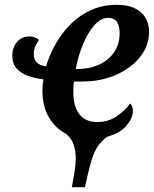

<svg xmlns="http://www.w3.org/2000/svg" viewBox="-20 -566 640 796"><path d="M278 210Q284 177 289 147Q294 117 294 90Q294 59 285 33Q276 7 253 -12Q210 -34 183 -79Q156 -124 156 -192Q156 -215 160 -237Q126 -241 96.5 -251.5Q67 -262 49 -282Q31 -302 31 -335Q31 -369 50.5 -392Q70 -415 104 -415Q115 -415 124.5 -411Q134 -407 142 -401Q133 -388 126.5 -374Q120 -360 120 -340Q120 -298 171 -291Q185 -338 210.5 -383.5Q236 -429 273 -466Q310 -503 358 -524.5Q406 -546 465 -546Q528 -546 563 -516Q598 -486 598 -432Q598 -378 562 -331.5Q526 -285 463 -256.5Q400 -228 320 -228H287Q285 -218 284.5 -207Q284 -196 284 -184Q284 -125 309 -92.5Q334 -60 384 -60Q429 -60 464.5 -84.5Q500 -109 520 -137Q531 -125 531 -106Q531 -78 505 -46Q479 -14 424 1Q397 21 381.5 47Q366 73 355.5 112Q345 151 332 210ZM303 -280Q352 -280 391.5 -298.5Q431 -317 453.5 -350Q476 -383 476 -428Q476 -492 429 -492Q397 -492 369.5 -459.5Q342 -427 322.5 -378.5Q303 -330 294 -280Z"/></svg>

Font: Noto Serif SemiCondensed SemiBold
Style: Italic
Weight: 600
Width: 4
Italic angle: -12°
Designer: Monotype Design Team
Foundry: Monotype Imaging Inc.
Version: Version 2.014; ttfautohint (v1.8.4.7-5d5b)